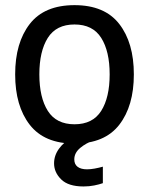

<svg xmlns="http://www.w3.org/2000/svg" viewBox="-20 -532 565 728"><path d="M262.5 12.5Q148.3 12.5 92.9 -58.8Q37.5 -130 37.5 -250Q37.5 -370 92.9 -441.2Q148.3 -512.5 262.5 -512.5Q376.7 -512.5 432.1 -441.2Q487.5 -370 487.5 -250Q487.5 -130 432.1 -58.8Q376.7 12.5 262.5 12.5ZM262.5 -60.8Q331.7 -60.8 363.8 -111.7Q395.8 -162.5 395.8 -250Q395.8 -337.5 363.8 -388.3Q331.7 -439.2 262.5 -439.2Q193.3 -439.2 161.2 -388.3Q129.2 -337.5 129.2 -250Q129.2 -162.5 161.2 -111.7Q193.3 -60.8 262.5 -60.8ZM296.7 175Q239.2 175 212.1 148.3Q185 121.7 185 87.5Q185 57.5 203.8 31.7Q222.5 5.8 258.3 -15L336.7 -5V0Q306.7 10 284.2 28.8Q261.7 47.5 261.7 72.5Q261.7 90.8 274.2 100.4Q286.7 110 310 110Q323.3 110 339.2 107.1Q355 104.2 370 100V162.5Q355.8 167.5 337.1 171.2Q318.3 175 296.7 175Z"/></svg>

Font: Familjen Grotesk Variable
Style: Regular
Weight: 400
Designer: Anders Wikstroem, Jonas Baeckman, Matilda Gysing, Kristian Moeller
Foundry: Familjen STHLM AB
Version: Version 2.000